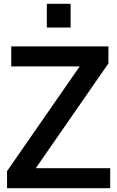

<svg xmlns="http://www.w3.org/2000/svg" viewBox="-20 -989 616 1009"><path d="M226.1 -844.2V-969.2H351.1V-844.2ZM17.1 0V-89.8L398.9 -640.1H39.1V-745.1H549.8V-655.8L168 -105H559.1V0Z"/></svg>

Font: Plus Jakarta Sans SemiBold
Style: Regular
Weight: 600
Designer: Gumpita Rahayu
Foundry: Tokotype
Version: Version 2.006